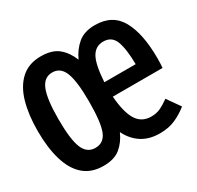

<svg xmlns="http://www.w3.org/2000/svg" viewBox="-129 -686 866 844"><g transform="rotate(-30 304.0 -264.0)"><path d="M445 -542Q534.5 -542 573 -472.2Q611.5 -402.5 611.5 -278Q611.5 -264.5 611 -252.5Q610.5 -240.5 609.5 -230H357Q363.5 -147 388 -108.2Q412.5 -69.5 460.5 -69.5Q487 -69.5 507.8 -79.2Q528.5 -89 552.5 -106.5L599 -40.5Q569 -16.5 535.2 -1.5Q501.5 13.5 457 13.5Q402.5 13.5 365 -11Q327.5 -35.5 306 -79.5Q287.5 -37.5 256.5 -12Q225.5 13.5 170.5 13.5Q110 13.5 71.2 -20.2Q32.5 -54 14 -116.5Q-4.5 -179 -4.5 -264Q-4.5 -346.5 13.5 -409Q31.5 -471.5 70.5 -506.8Q109.5 -542 170.5 -542Q228 -542 259.2 -516Q290.5 -490 308 -446Q326.5 -487.5 359 -514.8Q391.5 -542 445 -542ZM179 -455.5Q136.5 -455.5 118.5 -409.5Q100.5 -363.5 100.5 -264Q100.5 -161 118.5 -117Q136.5 -73 179 -73Q222 -73 239 -115.8Q256 -158.5 256 -265Q256 -364.5 238.8 -410Q221.5 -455.5 179 -455.5ZM441 -461Q402 -461 382 -426.2Q362 -391.5 356.5 -303.5H515.5Q514.5 -382 499.2 -421.5Q484 -461 441 -461Z"/></g></svg>

Font: Fira Code Light Medium
Style: Regular
Weight: 500
Monospace: yes
Version: Version 5.002